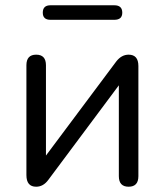

<svg xmlns="http://www.w3.org/2000/svg" viewBox="-20 -700 624 727"><path d="M413 -625H171Q142 -625 142 -652Q142 -680 171 -680H413Q443 -680 443 -652Q443 -625 413 -625ZM117 7Q80 7 80 -37V-453Q80 -493 117 -493Q154 -493 154 -453V-111L420 -467Q440 -493 467 -493Q504 -493 504 -450V-33Q504 7 467 7Q430 7 430 -33V-377L163 -19Q144 7 117 7Z"/></svg>

Font: Nunito
Style: Regular
Weight: 400
Designer: Vernon Adams
Foundry: Vernon Adams
Version: Version 3.602